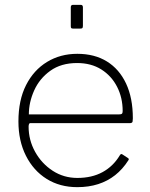

<svg xmlns="http://www.w3.org/2000/svg" viewBox="-20 -762 617 792"><path d="M98 -240Q98 -184 125 -135.5Q152 -87 197.5 -57.5Q243 -28 299 -28Q359 -28 403 -52Q447 -76 474 -121Q477 -126 479.5 -126.5Q482 -127 485 -125L508 -110Q514 -106 509 -100Q486 -64 455 -39.5Q424 -15 385 -2.5Q346 10 299 10Q227 10 172.5 -24Q118 -58 87 -119.5Q56 -181 56 -261Q56 -349 87.5 -411Q119 -473 174 -506.5Q229 -540 299 -540Q370 -540 421 -508.5Q472 -477 500 -417.5Q528 -358 528 -274Q528 -268 527 -261Q526 -254 515 -254H104Q101 -254 99.5 -249.5Q98 -245 98 -240ZM469 -290Q480 -290 483 -293Q486 -296 486 -304Q486 -359 463 -404Q440 -449 398 -475.5Q356 -502 298 -502Q232 -502 187.5 -470Q143 -438 121 -389Q99 -340 99 -290ZM322 -732V-656Q322 -649 320 -646.5Q318 -644 310 -644H283Q276 -644 274 -646Q272 -648 272 -654V-732Q272 -742 281 -742H313Q322 -742 322 -732Z"/></svg>

Font: Libre Franklin Thin
Style: Regular
Weight: 100
Designer: Pablo Impallari, Rodrigo Fuenzalida, Nhung Nguyen
Foundry: Impallari Type
Version: Version 3.000